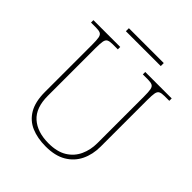

<svg xmlns="http://www.w3.org/2000/svg" viewBox="-225 -974 1129 1129"><g transform="rotate(45 339.5 -409.0)"><path d="M340 10Q271 10 219.5 -12Q168 -34 139 -83.5Q110 -133 110 -214V-606Q110 -645 106.5 -663.5Q103 -682 91 -688Q79 -694 54 -694H13V-714H236V-694H194Q169 -694 157 -688Q145 -682 141.5 -663.5Q138 -645 138 -606V-210Q138 -110 191.5 -62.5Q245 -15 338 -15Q409 -15 453.5 -42.5Q498 -70 519.5 -116.5Q541 -163 541 -219V-606Q541 -645 537.5 -663.5Q534 -682 522 -688Q510 -694 485 -694H444V-714H664V-694H625Q600 -694 588 -688Q576 -682 572.5 -663.5Q569 -645 569 -606V-218Q569 -153 544 -101.5Q519 -50 468.5 -20Q418 10 340 10ZM194 -803V-828H484V-803Z"/></g></svg>

Font: Noto Serif Armenian Thin
Style: Regular
Weight: 250
Version: Version 2.007